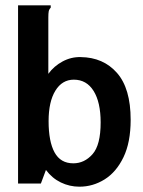

<svg xmlns="http://www.w3.org/2000/svg" viewBox="-20 -691 540 723"><path d="M279 12Q242 12 209 -4Q176 -20 153 -51L134 0H48V-671H171V-662Q165 -656 163.5 -648.5Q162 -641 162 -625V-413Q183 -442 215.5 -459.5Q248 -477 284 -476Q369 -475 420.5 -416.5Q472 -358 472 -240Q472 -155 445 -99Q418 -43 374 -15.5Q330 12 279 12ZM256 -76Q298 -76 328.5 -110.5Q359 -145 359 -230Q359 -306 332.5 -348.5Q306 -391 258 -391Q214 -391 188.5 -349.5Q163 -308 163 -235Q163 -158 185.5 -117Q208 -76 256 -76Z"/></svg>

Font: Ligconsolata
Style: Bold
Weight: 700
Monospace: yes
Designer: Raph Levien, Cyreal, Brenton Simpson
Foundry: Raph Levien, Cyreal, Google
Version: Version 3.001; ttfautohint (v1.8.2.53-6de2)